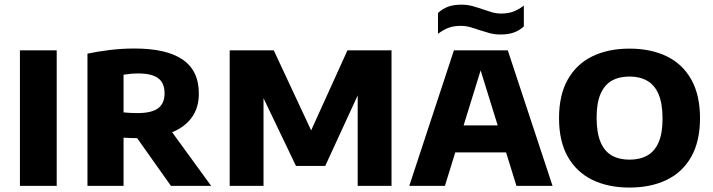

<svg xmlns="http://www.w3.org/2000/svg" viewBox="-20 -816 3130 843"><path d="M67.5 0V-595H229V0Z M364 0V-580.5Q409 -590 462.2 -596.5Q515.5 -603 570.5 -603Q711.5 -603 782.2 -554.2Q853 -505.5 853 -406Q853.5 -341.5 820 -297.5Q786.5 -253.5 725.8 -231.5Q665 -209.5 583 -209.5Q567.5 -209.5 552.5 -210Q537.5 -210.5 522.5 -211.5V0ZM730.5 0 537 -273H708.5L907 0ZM584 -319.5Q645.5 -319.5 674 -340.5Q702.5 -361.5 702.5 -406Q702.5 -452 674.2 -472.8Q646 -493.5 587 -493.5Q570 -493.5 553.8 -492Q537.5 -490.5 522.5 -488V-322.5Q540 -321 553 -320.2Q566 -319.5 584 -319.5Z M988.5 0V-595H1182L1355 -224.5H1337.5L1505.5 -595H1699V0H1550.5V-459H1579L1408 -87.5H1279.5L1101.5 -459H1137V0Z M1777 0 1973 -595H2209.5L2406 0H2247.5L2082.5 -532H2098L1933.5 0ZM1926 -147 1960 -265.5H2222L2256 -147ZM2177.5 -664.5Q2151 -664.5 2128 -671Q2105 -677.5 2083 -684.5Q2063.5 -691.5 2043.8 -697Q2024 -702.5 2002.5 -702.5Q1972 -702.5 1949 -693.8Q1926 -685 1903 -667.5V-759Q1923 -777.5 1947.2 -786.5Q1971.5 -795.5 2005.5 -795.5Q2032.5 -795.5 2055.5 -789Q2078.5 -782.5 2100 -775Q2120 -768 2139.8 -762.2Q2159.5 -756.5 2180.5 -756.5Q2211 -756.5 2234 -765.2Q2257 -774 2280 -791.5V-700Q2260.5 -682 2236 -673.2Q2211.5 -664.5 2177.5 -664.5Z M2744 7.5Q2650.5 7.5 2581 -26.2Q2511.5 -60 2473 -127.8Q2434.5 -195.5 2434.5 -297Q2434.5 -399 2473 -467Q2511.5 -535 2581 -568.8Q2650.5 -602.5 2744 -602.5Q2837.5 -602.5 2907.2 -568.8Q2977 -535 3015.2 -466.8Q3053.5 -398.5 3053.5 -297Q3053.5 -196 3015.2 -128Q2977 -60 2907.2 -26.2Q2837.5 7.5 2744 7.5ZM2744 -115Q2790 -115 2822.5 -133.5Q2855 -152 2872 -191.8Q2889 -231.5 2889 -294.5Q2889 -361 2871.8 -401.8Q2854.5 -442.5 2822 -461.2Q2789.5 -480 2744 -480Q2698.5 -480 2666.2 -461.8Q2634 -443.5 2616.8 -403.8Q2599.5 -364 2599.5 -300.5Q2599.5 -233.5 2616.5 -192.8Q2633.5 -152 2665.8 -133.5Q2698 -115 2744 -115Z"/></svg>

Font: Encode Sans SC
Style: Bold
Weight: 700
Version: Version 3.002